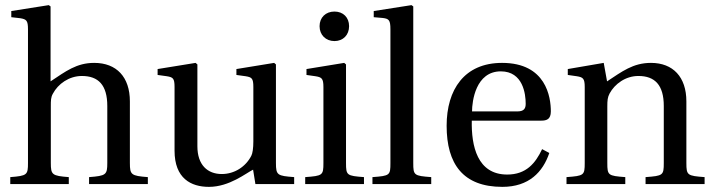

<svg xmlns="http://www.w3.org/2000/svg" viewBox="-20 -717 2778 748"><path d="M20 0H248V-27C183 -32 178 -36 178 -82V-302C178 -326 178 -338 186 -352C206 -390 249 -421 299 -421C363 -421 398 -386 398 -304V-82C398 -36 393 -32 327 -27V0H556V-27C491 -32 486 -36 486 -82V-322C486 -417 434 -472 347 -472C278 -472 236 -439 177 -400V-692L170 -697L24 -674V-650L59 -646C83 -642 89 -637 89 -603V-82C89 -36 86 -32 20 -27Z M594 -425 630 -420C654 -416 660 -412 660 -378V-130C660 -22 724 11 794 11C874 11 939 -43 966 -56L975 0H1126V-27C1061 -32 1055 -34 1055 -82V-466L1048 -472L901 -448V-425L937 -420C961 -416 967 -412 967 -378V-166C967 -140 964 -119 959 -110C937 -67 893 -39 844 -39C789 -39 749 -74 749 -147V-466L742 -472L594 -448Z M1225 -615C1225 -581 1249 -557 1283 -557C1317 -557 1340 -581 1340 -615C1340 -649 1317 -672 1283 -672C1249 -672 1225 -649 1225 -615ZM1169 0H1398V-27C1331 -32 1328 -34 1328 -82V-466L1321 -472L1174 -448V-425L1209 -420C1233 -416 1240 -412 1240 -378V-82C1240 -34 1237 -32 1169 -27Z M1431 0H1660V-27C1593 -32 1590 -34 1590 -82V-692L1583 -697L1436 -674V-650L1471 -647C1495 -644 1501 -639 1501 -603V-82C1501 -34 1499 -32 1431 -27Z M1720 -227C1720 -78 1784 11 1937 11C2041 11 2095 -47 2120 -121L2092 -136C2066 -81 2030 -37 1956 -37C1839 -37 1816 -149 1818 -247H2089C2109 -247 2126 -252 2126 -283C2126 -338 2108 -472 1936 -472C1789 -472 1720 -368 1720 -227ZM1819 -283C1819 -322 1833 -439 1931 -439C2018 -439 2028 -350 2028 -313C2028 -295 2022 -283 1996 -283Z M2187 0H2416V-27C2349 -32 2346 -34 2346 -82V-302C2346 -326 2347 -338 2355 -353C2375 -390 2417 -421 2467 -421C2531 -421 2566 -386 2566 -304V-82C2566 -34 2563 -32 2495 -27V0H2725V-27C2658 -32 2654 -34 2654 -82V-322C2654 -417 2602 -472 2516 -472C2446 -472 2403 -438 2345 -400L2332 -472L2192 -448V-425L2227 -420C2251 -416 2258 -412 2258 -378V-82C2258 -34 2255 -32 2187 -27Z"/></svg>

Font: erewhon
Style: Regular
Weight: 400
Version: Version 1.0.0